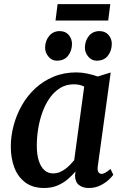

<svg xmlns="http://www.w3.org/2000/svg" viewBox="-20 -930 618 960"><path d="M469 -99.5Q466 -78 472.2 -69.2Q478.5 -60.5 488 -60.5Q496 -60.5 506.2 -66.2Q516.5 -72 532.5 -85L546.5 -56Q541.5 -48.5 525 -32.5Q508.5 -16.5 482.5 -3.2Q456.5 10 423.5 10Q394 10 375 -4.8Q356 -19.5 355 -51.5L357.5 -72.5Q340.5 -52.5 318.2 -33.5Q296 -14.5 266.8 -2.2Q237.5 10 200.5 10Q143.5 10 106.5 -17.8Q69.5 -45.5 51.8 -92.2Q34 -139 34 -196.5Q34 -249 48 -302Q62 -355 89 -402.8Q116 -450.5 156 -487.8Q196 -525 247.8 -546.5Q299.5 -568 362.5 -568Q388 -568 417.8 -561.8Q447.5 -555.5 468.5 -547.5L533.5 -567.5ZM401 -497Q389.5 -503 376.2 -505.8Q363 -508.5 349.5 -508.5Q311 -508.5 281.2 -490.2Q251.5 -472 229.2 -440.8Q207 -409.5 192.5 -369.8Q178 -330 171 -286.8Q164 -243.5 164 -202Q164 -157.5 174 -126.2Q184 -95 202.2 -79Q220.5 -63 245 -63Q262.5 -63 277.8 -69Q293 -75 306.2 -85Q319.5 -95 330.8 -106.5Q342 -118 351 -129ZM263.5 -626.5Q239.5 -626.5 222.2 -647Q205 -667.5 205.5 -693.5Q206.5 -727.5 226.5 -751Q246.5 -774.5 278.5 -774.5Q308 -774.5 324 -754.8Q340 -735 340 -710Q339.5 -675.5 320.2 -651Q301 -626.5 263.5 -626.5ZM463 -626.5Q438.5 -626.5 421.2 -647Q404 -667.5 404.5 -693.5Q405.5 -727.5 425 -751Q444.5 -774.5 477.5 -774.5Q506.5 -774.5 523 -754.8Q539.5 -735 539 -710Q538.5 -675.5 519.2 -651Q500 -626.5 463 -626.5ZM268 -909.5H531.5L521 -827.5H257.5Z"/></svg>

Font: Merriweather SemiBold
Style: Italic
Weight: 600
Italic angle: -7.8°
Version: Version 2.101